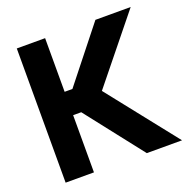

<svg xmlns="http://www.w3.org/2000/svg" viewBox="-129 -853 966 978"><g transform="rotate(-20 354.0 -364.0)"><path d="M503.3 0 260.7 -310H216.8V0H63.3V-727.5H216.8V-436.7H259L489.5 -727.5H680.7L396.7 -376L694.3 0Z"/></g></svg>

Font: GitLab Sans
Style: Regular
Weight: 400
Designer: Rasmus Andersson
Foundry: Modifications by GitLab B.V., manufactured by rsms
Version: Version 4.000;git-c8fb6b7